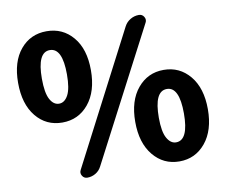

<svg xmlns="http://www.w3.org/2000/svg" viewBox="-83 -862 1165 979"><g transform="rotate(-10 500.0 -372.5)"><path d="M28.3 -523.4Q28.3 -632.8 80.6 -695.3Q132.8 -757.8 216.3 -757.8Q299.8 -757.8 352.5 -695.3Q405.3 -632.8 405.3 -523.4Q405.3 -413.1 352.5 -349.1Q299.8 -285.2 216.3 -285.2Q132.8 -285.2 80.6 -349.1Q28.3 -413.1 28.3 -523.4ZM281.2 -523.4Q281.2 -660.2 216.3 -660.2Q151.4 -660.2 151.4 -523.4Q151.4 -450.2 169.4 -416.5Q187.5 -382.8 216.3 -382.8Q245.1 -382.8 263.2 -416.5Q281.2 -450.2 281.2 -523.4ZM293 13.7Q275.4 13.7 266.6 -1Q261.7 -8.8 261.7 -16.6Q261.7 -23.4 265.6 -31.2L619.1 -712.9Q629.9 -733.4 650.4 -745.6Q670.9 -757.8 694.3 -757.8Q711.9 -757.8 720.7 -743.2Q725.6 -735.4 725.6 -727.5Q725.6 -719.7 721.7 -712.9L366.2 -31.2Q355.5 -9.8 335.4 2Q315.4 13.7 293 13.7ZM582 -223.6Q582 -333 634.8 -396.5Q687.5 -460 770 -460Q852.5 -460 905.3 -396.5Q958 -333 958 -223.6Q958 -114.3 905.3 -50.3Q852.5 13.7 770 13.7Q687.5 13.7 634.8 -50.3Q582 -114.3 582 -223.6ZM769.5 -85Q834 -85 834 -223.6Q834 -361.3 769.5 -361.3Q704.1 -361.3 704.1 -223.6Q704.1 -151.4 722.7 -118.2Q741.2 -85 769.5 -85Z"/></g></svg>

Font: Gen Jyuu Gothic Heavy
Style: Bold
Weight: 900
Designer: [Source Han Sans]
Ryoko NISHIZUKA  (kana & ideographs); Paul D. Hunt (Latin, Greek & Cyrillic); Wenlong ZHANG  (bopomofo
Version: Version 1.002.20150607